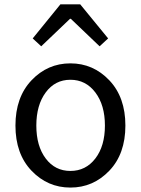

<svg xmlns="http://www.w3.org/2000/svg" viewBox="-20 -847 645 880"><path d="M481 -64.5Q407.2 12.7 302.7 12.7Q198.2 12.7 124.5 -64.5Q50.8 -141.6 50.8 -271.5Q50.8 -401.4 124.5 -479Q198.2 -556.6 302.7 -556.6Q407.2 -556.6 481 -479Q554.7 -401.4 554.7 -271.5Q554.7 -141.6 481 -64.5ZM189.5 -120.6Q232.4 -63.5 302.7 -63.5Q373 -63.5 417 -120.6Q460.9 -177.7 460.9 -271.5Q460.9 -365.2 417 -423.3Q373 -481.4 302.7 -481.4Q232.4 -481.4 189.5 -423.3Q146.5 -365.2 146.5 -271.5Q146.5 -177.7 189.5 -120.6ZM129.9 -670.9 256.8 -827.1H347.7L475.6 -670.9L436.5 -634.8L304.7 -760.7H300.8L168.9 -634.8Z"/></svg>

Font: irohakakuC Regular
Style: Regular
Weight: 400
Designer: [Source Han Sans]
Ryoko NISHIZUKA Ë•øÂ°öÊ∂ºÂ≠ê (kana & ideographs); Paul D. Hunt (Latin, Greek & Cyrillic); Wenlong ZHAN
Version: Version 1.001.20160904